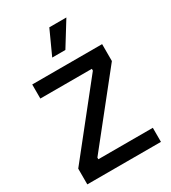

<svg xmlns="http://www.w3.org/2000/svg" viewBox="-214 -1004 988 1111"><g transform="rotate(-30 280.0 -448.5)"><path d="M34 0V-105L391 -554V-566H47V-660H514V-547L162 -105V-94H526V0ZM313 -737H225L298 -897H412Z"/></g></svg>

Font: Bricolage Grotesque 96pt ExtraBold Medium
Style: Regular
Weight: 500
Version: Version 1.001;gftools[0.9.33.dev8+g029e19f]